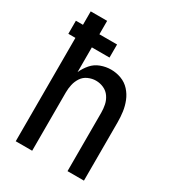

<svg xmlns="http://www.w3.org/2000/svg" viewBox="-178 -838 855 941"><g transform="rotate(30 250.0 -367.5)"><path d="M57 0H150V-330Q150 -353 155 -375Q160 -397 172.5 -416Q185 -435 206.5 -444.5Q228 -454 250 -454Q273 -454 294 -444.5Q315 -435 328 -416Q341 -397 345.5 -375Q350 -353 350 -330V0H443V-330Q443 -360 439 -389Q435 -418 424 -445.5Q413 -473 393 -495Q373 -517 345 -527.5Q317 -538 287 -538Q258 -538 229.5 -527.5Q201 -517 181.5 -494.5Q162 -472 150 -445V-585H250V-659H150V-735H57V-659H17V-585H57Z"/></g></svg>

Font: Iosevka SS08 Medium
Style: Regular
Weight: 500
Monospace: yes
Designer: Belleve Invis
Foundry: Belleve Invis
Version: Version 3.4.3; ttfautohint (v1.8.3)